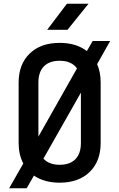

<svg xmlns="http://www.w3.org/2000/svg" viewBox="-20 -970 640 1030"><path d="M29 40 105 -93Q80 -140 80 -203V-527Q80 -625 139 -682.5Q198 -740 300 -740Q389 -740 446 -696L477 -750H571L501 -626Q520 -583 520 -528V-203Q520 -105 461 -47.5Q402 10 300 10Q218 10 162 -28L123 40ZM186 -527V-237L393 -603Q364 -644 300 -644Q245 -644 215.5 -614Q186 -584 186 -527ZM300 -86Q355 -86 384.5 -116Q414 -146 414 -203V-473L213 -119Q243 -86 300 -86ZM233 -810 339 -950H455L342 -810Z"/></svg>

Font: Tiny SemiBold
Style: Regular
Weight: 600
Designer: Philipp Nurullin, Konstantin Bulenkov
Foundry: JetBrains
Version: Version 2.251; ttfautohint (v1.8.4.7-5d5b)